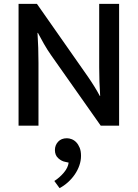

<svg xmlns="http://www.w3.org/2000/svg" viewBox="-20 -650 712 993"><path d="M317 187Q299 184 281.5 168.5Q264 153 264 126Q264 101 280.5 83Q297 65 326 65Q338 65 351 70Q364 75 374.5 86Q385 97 392 114Q399 131 399 156Q399 181 390.5 205.5Q382 230 367 252Q352 274 331.5 292.5Q311 311 288 323L261 286Q288 269 310 243Q332 217 335 191ZM76 -630H171L435 -253Q453 -227 469 -201Q485 -175 496 -154H498Q493 -228 493 -301.5Q493 -375 493 -450V-630H596V0H501L244 -365Q225 -392 207 -423.5Q189 -455 176 -480H174Q179 -402 179 -325.5Q179 -249 179 -172V0H76Z"/></svg>

Font: Mukta Vaani Medium
Style: Regular
Weight: 500
Designer: Noopur Datye, Girish Dalvi, Yashodeep Gholap, Pallavi Karambelkar
Foundry: Ek Type
Version: Version 2.538;PS 1.000;hotconv 16.6.51;makeotf.lib2.5.65220;